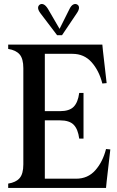

<svg xmlns="http://www.w3.org/2000/svg" viewBox="-20 -918 572 938"><path d="M119 -700H480L483 -669L501 -512L480 -510Q464 -573 427.5 -614Q391 -655 334 -655H119ZM139 -45H352Q409 -45 445.5 -86Q482 -127 498 -190L519 -188L501 -31L498 0H139ZM20 0V-21Q58 -27 76 -48Q94 -69 94 -115V-585Q94 -631 76 -652Q58 -673 20 -679V-700H108H199V0H108ZM159 -375H273Q319 -375 340 -396.5Q361 -418 367 -464H388V-358V-347V-241H367Q361 -287 340 -308.5Q319 -330 273 -330H159ZM214 -875 271 -777 320 -875Q328 -891 338 -896Q348 -901 357 -896Q366 -891 366 -880Q366 -869 355 -853L283 -746H259L177 -854Q166 -869 166 -879.5Q166 -890 175 -896Q184 -901 194 -896Q204 -891 214 -875Z"/></svg>

Font: RL Madena Variable
Style: Regular
Weight: 400
Designer: I Kadek Wantara Putra
Foundry: Roughlines ID
Version: Version 1.000;Glyphs 3.1.2 (3151)